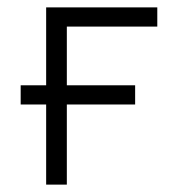

<svg xmlns="http://www.w3.org/2000/svg" viewBox="-20 -500 480 520"><path d="M105 0V-480H406V-428H161V0ZM36 -217V-269H346V-217Z"/></svg>

Font: Geologica Cursive Thin
Style: Regular
Weight: 250
Designer: Sindre Bremnes, Frode Helland
Foundry: Monokrom Skriftforlag AS
Version: Version 1.010;gftools[0.9.28]